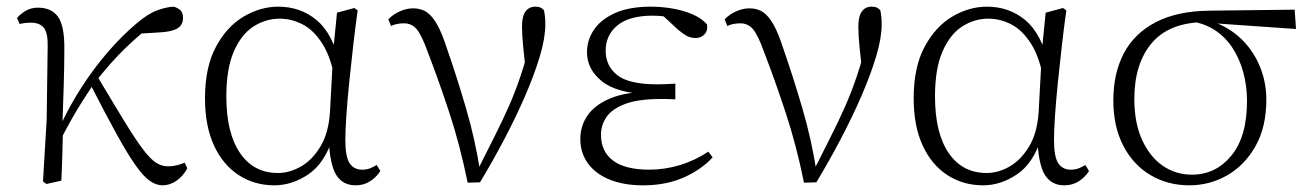

<svg xmlns="http://www.w3.org/2000/svg" viewBox="-20 -542 3929 576"><path d="M119 10 109 2 120 -183 123 -402Q124 -442 112 -458Q100 -474 72 -474Q63 -474 55 -473Q47 -472 39 -470L31 -488Q41 -500 57 -509.5Q73 -519 94 -519Q135 -519 154.5 -491Q174 -463 173 -393Q173 -339 171 -279.5Q169 -220 167 -161L169 -158Q168 -118 167 -78.5Q166 -39 164 0ZM158 -116 144 -145H152L158 -158Q187 -222 224.5 -280Q262 -338 304.5 -387Q347 -436 390 -472Q424 -501 451.5 -511Q479 -521 501 -522Q512 -519 520.5 -512Q529 -505 529 -488Q529 -467 512.5 -457Q496 -447 462 -445L381 -440L448 -476Q401 -441 356.5 -398Q312 -355 266 -296L260 -289Q241 -260 226 -236.5Q211 -213 195.5 -185.5Q180 -158 158 -116ZM468 14Q449 14 430 1Q411 -12 387.5 -45Q364 -78 331 -137.5Q298 -197 250 -291L272 -313Q322 -229 354.5 -176Q387 -123 409 -94Q431 -65 448 -54Q465 -43 484 -43Q498 -43 511.5 -46.5Q525 -50 534 -54L542 -37Q529 -13 509 0.5Q489 14 468 14Z M803 14Q744 14 696.5 -16.5Q649 -47 622 -105.5Q595 -164 595 -247Q595 -340 627.5 -401Q660 -462 710.5 -492Q761 -522 815 -522Q881 -522 929.5 -482Q978 -442 1000 -349H1008L986 -296Q974 -368 948 -409.5Q922 -451 888.5 -468.5Q855 -486 819 -486Q777 -486 740.5 -462.5Q704 -439 681.5 -387.5Q659 -336 659 -253Q659 -143 700 -83Q741 -23 814 -23Q848 -23 882 -42Q916 -61 941 -102Q966 -143 970 -207L980 -393L991 -504L1043 -518L1053 -511Q1046 -461 1039.5 -404.5Q1033 -348 1027.5 -293.5Q1022 -239 1019 -194.5Q1016 -150 1016 -123Q1016 -71 1029 -52Q1042 -33 1066 -33Q1080 -33 1090 -37Q1100 -41 1110 -47L1121 -29Q1109 -10 1090 2Q1071 14 1047 14Q1008 14 988.5 -17.5Q969 -49 966 -128H978Q954 -52 905 -19Q856 14 803 14Z M1383 6Q1360 -107 1328 -204Q1296 -301 1264 -384Q1245 -437 1230 -454.5Q1215 -472 1192 -472Q1169 -472 1153 -464L1145 -484Q1159 -499 1179.5 -508Q1200 -517 1219 -517Q1244 -517 1261 -505Q1278 -493 1292.5 -466.5Q1307 -440 1321 -396Q1350 -313 1378 -217.5Q1406 -122 1421 -24H1408L1414 -34Q1441 -88 1464 -133.5Q1487 -179 1506.5 -223Q1526 -267 1542.5 -316.5Q1559 -366 1574 -427L1560 -311Q1553 -366 1549.5 -402Q1546 -438 1546 -462Q1546 -493 1556.5 -507.5Q1567 -522 1586 -522Q1596 -522 1602 -519Q1608 -516 1612 -511Q1614 -501 1615 -491Q1616 -481 1616 -469Q1616 -428 1599.5 -373Q1583 -318 1555.5 -254.5Q1528 -191 1493 -124.5Q1458 -58 1420 5Z M1909 14Q1852 14 1809.5 -3Q1767 -20 1744 -51.5Q1721 -83 1721 -125Q1721 -164 1742.5 -195.5Q1764 -227 1810 -246.5Q1856 -266 1929 -267V-259Q1831 -262 1786 -298Q1741 -334 1741 -385Q1741 -422 1762 -453Q1783 -484 1825.5 -503Q1868 -522 1932 -522Q1965 -522 1997 -516.5Q2029 -511 2056.5 -499.5Q2084 -488 2101 -469Q2104 -450 2093.5 -439Q2083 -428 2068 -428Q2053 -428 2042 -433.5Q2031 -439 2014 -453L1959 -504L2013 -502L2017 -485Q1992 -490 1975 -492.5Q1958 -495 1938 -495Q1868 -495 1832.5 -466Q1797 -437 1797 -390Q1797 -344 1832 -316.5Q1867 -289 1952 -289Q1963 -289 1975.5 -289.5Q1988 -290 2006 -291V-244Q1988 -245 1979.5 -245Q1971 -245 1963 -245Q1894 -245 1855 -230Q1816 -215 1799.5 -191Q1783 -167 1783 -138Q1783 -87 1819.5 -60Q1856 -33 1928 -33Q1975 -33 2020.5 -47Q2066 -61 2105 -87L2118 -70Q2084 -33 2031 -9.5Q1978 14 1909 14Z M2392 6Q2369 -107 2337 -204Q2305 -301 2273 -384Q2254 -437 2239 -454.5Q2224 -472 2201 -472Q2178 -472 2162 -464L2154 -484Q2168 -499 2188.5 -508Q2209 -517 2228 -517Q2253 -517 2270 -505Q2287 -493 2301.5 -466.5Q2316 -440 2330 -396Q2359 -313 2387 -217.5Q2415 -122 2430 -24H2417L2423 -34Q2450 -88 2473 -133.5Q2496 -179 2515.5 -223Q2535 -267 2551.5 -316.5Q2568 -366 2583 -427L2569 -311Q2562 -366 2558.5 -402Q2555 -438 2555 -462Q2555 -493 2565.5 -507.5Q2576 -522 2595 -522Q2605 -522 2611 -519Q2617 -516 2621 -511Q2623 -501 2624 -491Q2625 -481 2625 -469Q2625 -428 2608.5 -373Q2592 -318 2564.5 -254.5Q2537 -191 2502 -124.5Q2467 -58 2429 5Z M2929 14Q2870 14 2822.5 -16.5Q2775 -47 2748 -105.5Q2721 -164 2721 -247Q2721 -340 2753.5 -401Q2786 -462 2836.5 -492Q2887 -522 2941 -522Q3007 -522 3055.5 -482Q3104 -442 3126 -349H3134L3112 -296Q3100 -368 3074 -409.5Q3048 -451 3014.5 -468.5Q2981 -486 2945 -486Q2903 -486 2866.5 -462.5Q2830 -439 2807.5 -387.5Q2785 -336 2785 -253Q2785 -143 2826 -83Q2867 -23 2940 -23Q2974 -23 3008 -42Q3042 -61 3067 -102Q3092 -143 3096 -207L3106 -393L3117 -504L3169 -518L3179 -511Q3172 -461 3165.5 -404.5Q3159 -348 3153.5 -293.5Q3148 -239 3145 -194.5Q3142 -150 3142 -123Q3142 -71 3155 -52Q3168 -33 3192 -33Q3206 -33 3216 -37Q3226 -41 3236 -47L3247 -29Q3235 -10 3216 2Q3197 14 3173 14Q3134 14 3114.5 -17.5Q3095 -49 3092 -128H3104Q3080 -52 3031 -19Q2982 14 2929 14Z M3548 14Q3483 14 3431 -17Q3379 -48 3349.5 -105.5Q3320 -163 3320 -241Q3320 -322 3351.5 -382Q3383 -442 3447.5 -475.5Q3512 -509 3609 -510L3864 -513L3868 -455L3610 -473L3597 -476Q3488 -475 3435.5 -413Q3383 -351 3383 -245Q3383 -174 3406 -123Q3429 -72 3468 -45Q3507 -18 3556 -18Q3627 -18 3674 -75Q3721 -132 3721 -239Q3721 -284 3710 -324.5Q3699 -365 3678 -397.5Q3657 -430 3625.5 -451Q3594 -472 3552 -478L3562 -487Q3611 -484 3651 -463Q3691 -442 3719.5 -408.5Q3748 -375 3763.5 -332.5Q3779 -290 3779 -243Q3779 -161 3746.5 -103.5Q3714 -46 3661.5 -16Q3609 14 3548 14Z"/></svg>

Font: Noto Serif KR
Style: Regular
Weight: 200
Designer: Ryoko NISHIZUKA 西塚涼子 (kana & ideographs); Frank Grießhammer (Latin, Greek & Cyrillic); Wenlong ZHANG 张文龙 (bopomofo); San
Foundry: Adobe
Version: Version 2.001;hotconv 1.1.0;makeotfexe 2.6.0